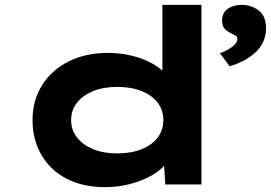

<svg xmlns="http://www.w3.org/2000/svg" viewBox="-20 -760 1116 791"><path d="M413 11Q321 11 254 -24Q187 -59 150.5 -122Q114 -185 114 -265Q114 -346 153 -408.5Q192 -471 262 -506.5Q332 -542 424 -542Q479 -542 525.5 -530Q572 -518 607 -498.5Q642 -479 663 -455Q684 -431 687 -407L649 -398V-740H810V0H661L652 -141L684 -128Q681 -104 658.5 -79Q636 -54 599 -34Q562 -14 514.5 -1.5Q467 11 413 11ZM463 -128Q521 -128 564 -145.5Q607 -163 630 -194Q653 -225 653 -265Q653 -306 630 -336.5Q607 -367 564 -384.5Q521 -402 463 -402Q406 -402 363.5 -384.5Q321 -367 297 -336.5Q273 -306 273 -265Q273 -225 297 -194Q321 -163 363.5 -145.5Q406 -128 463 -128ZM926 -487 886 -541Q900 -545 916.5 -554Q933 -563 945.5 -575Q958 -587 958 -599Q958 -609 951 -613Q944 -617 934 -622Q916 -630 905.5 -641.5Q895 -653 895 -675Q895 -708 918.5 -724Q942 -740 976 -740Q1015 -740 1045.5 -717Q1076 -694 1076 -643Q1076 -612 1063.5 -586Q1051 -560 1029 -541Q1007 -522 980.5 -508.5Q954 -495 926 -487Z"/></svg>

Font: Lexend Zetta
Style: Bold
Weight: 700
Designer: Bonnie Shaver-Troup, Thomas Jockin
Foundry: Lexend
Version: Version 1.007